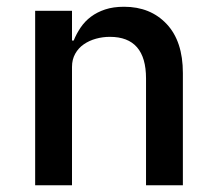

<svg xmlns="http://www.w3.org/2000/svg" viewBox="-20 -548 640 568"><path d="M84 0V-516H193V-428H198Q206 -448 218.5 -466.5Q231 -485 249 -498.5Q267 -512 291 -520Q315 -528 347 -528Q425 -528 473 -477Q521 -426 521 -332V0H412V-316Q412 -439 305 -439Q284 -439 264 -433.5Q244 -428 228 -417Q212 -406 202.5 -389Q193 -372 193 -350V0Z"/></svg>

Font: IBM Plaex Mono Medium
Style: Regular
Weight: 500
Designer: Mike Abbink, Paul van der Laan, Pieter van Rosmalen
Foundry: Bold Monday
Version: Version 2.003